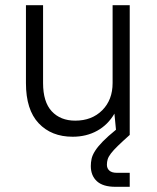

<svg xmlns="http://www.w3.org/2000/svg" viewBox="-20 -520 605 740"><path d="M425 200Q377 200 353.5 178.5Q330 157 330 120Q330 106 333 92Q336 78 346.5 61.5Q357 45 376 25.5Q395 6 427 -20L421 -82Q396 -39 354.5 -16Q313 7 260 7Q178 7 129 -45Q80 -97 80 -200V-500H146V-200Q146 -127 179.5 -91Q213 -55 270 -55Q334 -55 374 -95Q414 -135 414 -200V-500H480V0Q452 25 434.5 42Q417 59 407.5 71.5Q398 84 395 94Q392 104 392 115Q392 129 401.5 137.5Q411 146 430 146H480V200Z"/></svg>

Font: PT Root UI Web
Style: Regular
Weight: 400
Designer: Vitaly Kuzmin
Foundry: ParaType Ltd.
Version: Version 1.000W